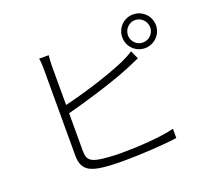

<svg xmlns="http://www.w3.org/2000/svg" viewBox="-133 -970 1267 1151"><g transform="rotate(-20 500.0 -395.0)"><path d="M750 -690C750 -729 782 -762 821 -762C860 -762 892 -729 892 -690C892 -651 860 -619 821 -619C782 -619 750 -651 750 -690ZM714 -690C714 -631 761 -583 821 -583C880 -583 929 -631 929 -690C929 -750 880 -798 821 -798C761 -798 714 -750 714 -690ZM263 -741H202C206 -721 207 -698 207 -673C207 -625 207 -205 207 -120C207 -41 246 -13 317 -1C357 6 416 8 472 8C580 8 730 -1 812 -13V-72C728 -50 580 -41 474 -41C422 -41 364 -45 331 -51C281 -61 259 -75 259 -131V-372C377 -403 558 -456 678 -506C706 -517 736 -531 759 -541L735 -594C713 -579 687 -566 659 -553C546 -504 375 -452 259 -425V-673C259 -701 261 -721 263 -741Z"/></g></svg>

Font: Noto Sans HK Light
Style: Regular
Weight: 300
Designer: Ryoko NISHIZUKA 西塚涼子 (kana, bopomofo & ideographs); Paul D. Hunt (Latin, Greek & Cyrillic); Sandoll Communications 산돌커뮤니
Foundry: Adobe
Version: Version 2.004;hotconv 1.0.118;makeotfexe 2.5.65603